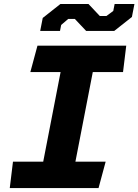

<svg xmlns="http://www.w3.org/2000/svg" viewBox="-20 -964 709 984"><path d="M30 0H485L521.5 -135.5H366.5L455.5 -594.5H610.5L627 -730H172L135.5 -594.5H290.5L201.5 -135.5H46.5ZM186 -805.5H287.5L293.5 -836L329.5 -867H363.5L421.5 -805.5H565.5L656 -877L669 -943.5H567.5L560.5 -908L525.5 -882H491.5L433.5 -943.5H289.5L199 -872Z"/></svg>

Font: Monaspace Krypton ExtraBold
Style: Italic
Weight: 800
Italic angle: -11°
Designer: Riley Cran & the Lettermatic Team
Foundry: Lettermatic
Version: Version 1.101 (Monaspace Krypton)